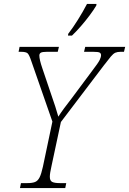

<svg xmlns="http://www.w3.org/2000/svg" viewBox="-20 -951 653 971"><path d="M81 0 86 -25H119Q143 -25 157 -30.5Q171 -36 180 -53.5Q189 -71 197 -108L245 -336L138 -643Q128 -673 120 -681Q112 -689 86 -689H74L79 -714H278L272 -689H217Q194 -689 186.5 -684.5Q179 -680 179 -670Q179 -650 194 -606L241 -467Q250 -442 259.5 -412.5Q269 -383 275 -361Q287 -380 303.5 -402.5Q320 -425 342 -453L447 -594Q477 -633 484 -647.5Q491 -662 491 -672Q491 -681 484 -685Q477 -689 451 -689H405L411 -714H613L607 -689H590Q574 -689 563.5 -684.5Q553 -680 540.5 -665Q528 -650 505 -620L288 -334L240 -109Q232 -74 232 -57Q232 -37 244 -31Q256 -25 282 -25H315L310 0ZM324 -771 325 -780Q349 -811 374 -851Q399 -891 420 -931H468L467 -923Q454 -901 433.5 -873.5Q413 -846 389.5 -819Q366 -792 344 -771Z"/></svg>

Font: Noto Serif SemiCondensed ExtraLight
Style: Italic
Weight: 200
Width: 4
Italic angle: -12°
Designer: Monotype Design Team
Foundry: Monotype Imaging Inc.
Version: Version 2.013